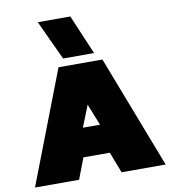

<svg xmlns="http://www.w3.org/2000/svg" viewBox="-97 -998 970 1081"><g transform="rotate(-10 388.5 -457.0)"><path d="M297 -688 192 -914H378L474 -688ZM15 0 263 -644H514L762 0H510L464 -120H313L267 0ZM339 -285H437L388 -408Z"/></g></svg>

Font: Kanit Black
Style: Regular
Weight: 900
Designer: Katatrad Team
Foundry: CadsonDemak
Version: Version 2.000; ttfautohint (v1.8.3)